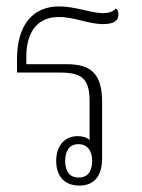

<svg xmlns="http://www.w3.org/2000/svg" viewBox="-20 -573 441 598"><path d="M227 5C272 5 298 -23 298 -80V-256C298 -344 262 -373 189 -373H62V-398C62 -457 85 -520 163 -520C213 -520 254 -498 301 -498C331 -498 349 -506 349 -528C349 -534 348 -541 341 -547C332 -536 317 -532 301 -532C264 -532 216 -553 164 -553C82 -553 33 -495 33 -389V-347H166C233 -347 259 -330 259 -258V-136C253 -145 236 -149 222 -149C184 -149 155 -122 155 -72C155 -23 182 5 227 5ZM225 -20C197 -20 183 -39 183 -72C183 -104 197 -124 224 -124C252 -124 267 -104 267 -72C267 -39 253 -20 225 -20Z"/></svg>

Font: Noto Serif Thai Condensed ExtraLight
Style: Regular
Weight: 200
Width: 3
Designer: Monotype Design Team
Foundry: Monotype Imaging Inc.
Version: Version 2.002